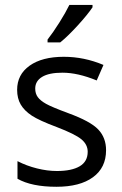

<svg xmlns="http://www.w3.org/2000/svg" viewBox="-20 -731 483 761"><path d="M400.4 -135.7Q400.4 -66.4 348.6 -28.6Q296.9 9.3 203.6 9.3Q105 9.3 49.3 -22.5V-92.3Q85.4 -73.7 126.5 -63.5Q167.5 -53.2 205.6 -53.2Q264.2 -53.2 295.9 -72Q327.6 -90.8 327.6 -129.4Q327.6 -158.2 302.5 -179Q277.3 -199.7 204.6 -227.5Q135.3 -253.4 106 -272.7Q76.7 -292 62.3 -316.4Q47.9 -340.8 47.9 -375Q47.9 -435.5 97.4 -470.7Q147 -505.9 232.9 -505.9Q313.5 -505.9 390.1 -473.6L363.3 -412.1Q288.6 -442.9 227.5 -442.9Q174.3 -442.9 147 -426.3Q119.6 -409.7 119.6 -379.9Q119.6 -359.9 129.9 -345.9Q140.1 -332 162.8 -319.3Q185.5 -306.6 250 -282.7Q338.4 -250.5 369.4 -217.8Q400.4 -185.1 400.4 -135.7ZM168.5 -574.2Q190.4 -602.1 215.6 -642.1Q240.7 -682.1 254.9 -711.4H346.7V-702.1Q326.7 -672.4 287.4 -629.4Q248 -586.4 218.8 -563H168.5Z"/></svg>

Font: Bpm'online Open Sans
Style: Regular
Weight: 400
Foundry: Ascender Corporation
Version: Version 1.10